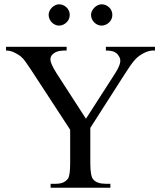

<svg xmlns="http://www.w3.org/2000/svg" viewBox="-20 -882 763 902"><path d="M695.8 -644.5Q689.9 -644.5 680.2 -642.1Q670.4 -639.6 659.4 -634.5Q648.4 -629.4 636.5 -621.3Q624.5 -613.3 614.3 -601.6Q604 -590.3 592 -573.2Q580.1 -556.2 564.9 -532.2L404.3 -281.2V-115.7Q404.3 -53.2 418.5 -38.6Q435.5 -18.6 477.5 -18.6H498.5V0H217.8V-18.6H240.7Q261.7 -18.6 275.9 -24.4Q290 -30.3 300.3 -43.9Q304.7 -51.8 307.1 -69.1Q309.6 -86.4 309.6 -115.7V-272.5L128.9 -549.3Q112.8 -573.2 101.3 -590.1Q89.8 -606.9 76.2 -618.2Q63.5 -627.4 45.9 -636Q28.3 -644.5 8.3 -644.5V-662.1H293V-644.5H278.3Q271.5 -644.5 261 -642.8Q250.5 -641.1 240.7 -636.5Q231 -631.8 223.9 -623.3Q216.8 -614.7 216.8 -601.6Q216.8 -593.3 223.9 -577.1Q231 -561 246.1 -537.1L383.8 -324.2L515.1 -528.3Q525.9 -544.9 533 -558.3Q540 -571.8 543.2 -582.8Q546.4 -593.8 544.7 -603.3Q543 -612.8 536.1 -621.6Q530.3 -631.3 517.6 -637.9Q504.9 -644.5 477.5 -644.5V-662.1H708V-644.5ZM307.6 -812Q307.6 -801.8 303.7 -792.7Q299.8 -783.7 292.7 -776.9Q285.6 -770 276.6 -765.9Q267.6 -761.7 257.3 -761.7Q247.6 -761.7 238.8 -765.9Q230 -770 223.1 -777.1Q216.3 -784.2 212.4 -793.2Q208.5 -802.2 208.5 -812Q208.5 -821.3 212.6 -830.3Q216.8 -839.4 223.6 -846.2Q230.5 -853 239.3 -857.4Q248 -861.8 257.3 -861.8Q267.6 -861.8 276.6 -857.9Q285.6 -854 292.7 -847.2Q299.8 -840.3 303.7 -831.3Q307.6 -822.3 307.6 -812ZM507.8 -812Q507.8 -801.8 503.9 -792.7Q500 -783.7 492.9 -776.9Q485.8 -770 476.8 -765.9Q467.8 -761.7 457.5 -761.7Q447.3 -761.7 438.2 -765.9Q429.2 -770 422.4 -777.1Q415.5 -784.2 411.6 -793.2Q407.7 -802.2 407.7 -812Q407.7 -821.3 412.1 -830.3Q416.5 -839.4 423.3 -846.2Q430.2 -853 439.2 -857.4Q448.2 -861.8 457.5 -861.8Q467.8 -861.8 476.8 -857.9Q485.8 -854 492.9 -847.2Q500 -840.3 503.9 -831.3Q507.8 -822.3 507.8 -812Z"/></svg>

Font: Doulos SIL APac
Style: Regular
Weight: 400
Designer: Walt Agee, Victor Gaultney, Peter Martin, Debbi Hosken, Becca Hirsbrunner
Foundry: SIL International
Version: Version 5.000